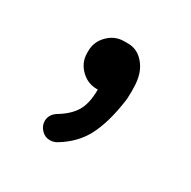

<svg xmlns="http://www.w3.org/2000/svg" viewBox="-76 -186 406 409"><g transform="rotate(30 127.0 18.0)"><path d="M60.5 118.2Q60.5 102.5 75.2 92.8Q101.6 77.1 113.3 57.6Q125 38.1 125 3.9H122.1Q99.6 3.9 83 -12.7Q66.4 -29.3 66.4 -51.8V-57.6Q66.4 -80.1 83 -96.7Q99.6 -113.3 122.1 -113.3H131.8Q153.3 -113.3 168.5 -97.2Q183.6 -81.1 187.5 -57.6Q189.5 -47.9 189.5 -28.3Q189.5 -9.8 187.5 0Q179.7 52.7 162.1 86.9Q144.5 121.1 107.4 143.6Q99.6 148.4 89.8 148.4Q78.1 148.4 69.3 139.2Q60.5 129.9 60.5 118.2Z"/></g></svg>

Font: jf-openhuninn-1.0
Style: Regular
Weight: 400
Designer: [Kosugi Maru]
      Designed by Motoya company      

      [Varela Round]
      Joe Prince(Latin component); Avraham Co
Foundry: justfont CO.,LTD.
Version: 1.0